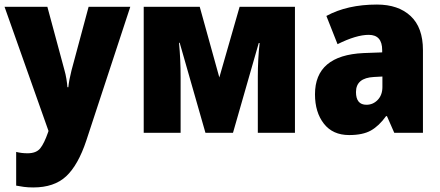

<svg xmlns="http://www.w3.org/2000/svg" viewBox="-20 -583 1933 843"><path d="M193 -8 191 -2Q174 47 156.5 68.5Q139 90 101 90Q74 90 51 84V232Q66 235 84.5 237.5Q103 240 126 240Q218 240 270.5 191Q323 142 359 34L552 -553H369L294 -274Q283 -231 280 -200H276Q275 -216 271.5 -237Q268 -258 263 -275L188 -553H0Z M1032 -553 943 -243 857 -553H611V0H773V-244Q773 -323 766 -395H769L882 0H1003L1116 -394H1120Q1116 -361 1114 -322.5Q1112 -284 1112 -247V0H1275V-553Z M1659 -201Q1659 -166 1638.5 -144.5Q1618 -123 1589 -123Q1543 -123 1543 -179Q1543 -241 1622 -245L1659 -247ZM1413 -513 1462 -389Q1544 -430 1599 -430Q1658 -430 1658 -363V-353L1576 -350Q1363 -340 1363 -169Q1363 -90 1402 -40Q1441 10 1513 10Q1573 10 1608.5 -10Q1644 -30 1675 -73H1679L1711 0H1837V-363Q1837 -462 1783 -512.5Q1729 -563 1635 -563Q1505 -563 1413 -513Z"/></svg>

Font: Noto Sans UI SemiCondensed Black
Style: Regular
Weight: 900
Width: 4
Designer: Monotype Design Team
Foundry: Monotype Imaging Inc.
Version: 1.001